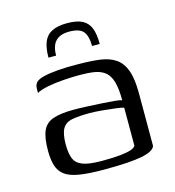

<svg xmlns="http://www.w3.org/2000/svg" viewBox="-90 -642 664 727"><g transform="rotate(-15 241.5 -279.0)"><path d="M237 -565Q276 -565 297.5 -553.5Q319 -542 328 -518.5Q337 -495 337 -457H307Q307 -495 292.5 -513.5Q278 -532 237 -532Q201 -532 183.5 -513.5Q166 -495 166 -457H136Q136 -494 145.5 -518Q155 -542 177.5 -553.5Q200 -565 237 -565ZM230 7Q171 7 134 1Q97 -5 77.5 -19.5Q58 -34 50.5 -58Q43 -82 43 -117Q43 -168 55 -195Q67 -222 97 -232Q127 -242 177 -242Q202 -242 231.5 -240.5Q261 -239 288.5 -237.5Q316 -236 336.5 -234Q357 -232 364 -229Q364 -275 356 -302Q348 -329 331.5 -342Q315 -355 290.5 -359Q266 -363 234 -363Q201 -363 167.5 -360.5Q134 -358 106 -352.5Q78 -347 63 -338V-353Q63 -374 75.5 -382.5Q88 -391 104 -394Q123 -399 159.5 -402Q196 -405 236 -404Q287 -404 323.5 -399Q360 -394 384 -377.5Q408 -361 420 -328Q432 -295 432 -238V-32Q426 -12 379 -2.5Q332 7 230 7ZM230 -27Q276 -27 303.5 -30Q331 -33 345.5 -38Q360 -43 364 -51V-200Q355 -203 330.5 -206Q306 -209 279 -211.5Q252 -214 233 -214Q190 -214 163.5 -209Q137 -204 125.5 -184Q114 -164 114 -122Q114 -89 122 -68Q130 -47 154.5 -37Q179 -27 230 -27Z"/></g></svg>

Font: Genos Thin
Style: Regular
Weight: 400
Version: Version 1.010